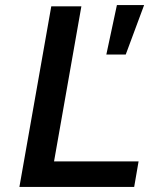

<svg xmlns="http://www.w3.org/2000/svg" viewBox="-20 -742 640 762"><path d="M183.5 -717H303L194.5 -101.5H530L512.5 0H57ZM444 -722H552L479 -525.5H402Z"/></svg>

Font: JuliaMono SemiBold
Style: Italic
Weight: 600
Italic angle: -9°
Monospace: yes
Designer: cormullion
Foundry: corm
Version: Version 0.056; ttfautohint (v1.8.4)